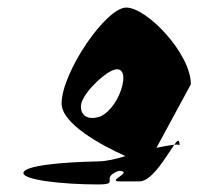

<svg xmlns="http://www.w3.org/2000/svg" viewBox="-20 -732 591 508"><path d="M42 -274C42 -256 144 -244 239 -244C301 -244 242 -260 294 -280C337 -278 258 -252 298 -252H349C383 -252 422 -322 441 -349C430 -348 414 -345 394 -341L485 -509C485 -590 369 -712 314 -712C260 -712 143 -540 143 -458C143 -405 247 -348 312 -319C286 -311 260 -305 239 -305C144 -303 42 -294 42 -274ZM194 -449C193 -479 248 -532 274 -544C299 -557 312 -542 304 -507C296 -472 272 -436 246 -424C218 -414 195 -422 194 -449ZM441 -349C450 -350 455 -349 455 -347C455 -365 450 -362 441 -349Z"/></svg>

Font: Ampere
Style: SCSuCnd
Weight: 400
Version: Version 1